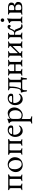

<svg xmlns="http://www.w3.org/2000/svg" viewBox="2250 -2904 939 5479"><g transform="rotate(-90 2719.5 -164.5)"><path d="M337 -361C353 -361 353 -334 353 -323V-62C353 -35 332 -30 312 -24C301 -20 289 -16 289 -6C289 3 304 3 312 3C351 3 351 -2 386 -2C421 -2 420 3 459 3C468 3 482 3 482 -6C482 -16 470 -20 459 -24C439 -30 423 -35 423 -62V-316C423 -355 436 -362 469 -369C475 -370 486 -378 486 -388C486 -396 468 -403 464 -403C439 -403 429 -400 406 -400C384 -399 344 -399 300 -399C211 -399 109 -400 107 -400C84 -400 78 -403 53 -403C49 -403 31 -396 31 -388C31 -378 42 -370 48 -369C81 -362 90 -356 90 -317V-62C90 -35 74 -30 54 -24C43 -20 31 -16 31 -6C31 3 46 3 54 3C93 3 93 -2 128 -2C163 -2 162 3 201 3C210 3 224 3 224 -6C224 -16 212 -20 201 -24C181 -30 160 -35 160 -62V-323C160 -334 160 -361 177 -361Z M767 -414C644 -414 548 -298 548 -187C548 -70 635 14 747 14C897 14 973 -96 973 -213C973 -321 883 -414 767 -414ZM750 -383C835 -383 891 -284 891 -189C891 -150 887 -102 871 -71C851 -32 813 -16 768 -16C688 -16 630 -111 630 -210C630 -258 635 -309 662 -343C686 -374 714 -383 750 -383Z M1345 -361C1361 -361 1361 -334 1361 -323V-62C1361 -35 1340 -30 1320 -24C1309 -20 1297 -16 1297 -6C1297 3 1312 3 1320 3C1359 3 1359 -2 1394 -2C1429 -2 1428 3 1467 3C1476 3 1490 3 1490 -6C1490 -16 1478 -20 1467 -24C1447 -30 1431 -35 1431 -62V-316C1431 -355 1444 -362 1477 -369C1483 -370 1494 -378 1494 -388C1494 -396 1476 -403 1472 -403C1447 -403 1437 -400 1414 -400C1392 -399 1352 -399 1308 -399C1219 -399 1117 -400 1115 -400C1092 -400 1086 -403 1061 -403C1057 -403 1039 -396 1039 -388C1039 -378 1050 -370 1056 -369C1089 -362 1098 -356 1098 -317V-62C1098 -35 1082 -30 1062 -24C1051 -20 1039 -16 1039 -6C1039 3 1054 3 1062 3C1101 3 1101 -2 1136 -2C1171 -2 1170 3 1209 3C1218 3 1232 3 1232 -6C1232 -16 1220 -20 1209 -24C1189 -30 1168 -35 1168 -62V-323C1168 -334 1168 -361 1185 -361Z M1734 -383C1773 -383 1816 -361 1816 -321C1816 -310 1813 -294 1806 -293C1785 -289 1762 -288 1733 -288H1651C1637 -288 1632 -295 1632 -303C1632 -329 1678 -383 1734 -383ZM1750 -414C1637 -414 1551 -316 1551 -203C1551 -70 1628 14 1719 14C1811 14 1865 -42 1875 -77C1877 -85 1876 -97 1869 -97C1866 -97 1861 -93 1858 -90C1832 -56 1789 -46 1764 -46C1674 -46 1613 -130 1613 -220C1613 -254 1622 -257 1638 -257H1802C1824 -257 1844 -261 1858 -268C1872 -275 1879 -290 1879 -323C1879 -376 1831 -414 1750 -414Z M2183 -17C2139 -17 2105 -28 2090 -42C2071 -60 2067 -97 2066 -115C2065 -136 2064 -171 2064 -205C2064 -229 2065 -252 2065 -269C2067 -310 2076 -329 2091 -340C2116 -359 2143 -369 2177 -369C2220 -369 2313 -347 2313 -193C2313 -59 2222 -17 2183 -17ZM1994 220C1994 247 1971 252 1951 258C1940 262 1928 266 1928 276C1928 284 1942 285 1949 285C1988 285 1994 280 2029 280C2064 280 2084 285 2123 285C2131 285 2145 284 2145 276C2145 266 2133 262 2122 258C2102 252 2064 247 2064 220V33C2064 27 2065 -18 2068 -18C2088 0 2140 14 2168 14C2294 14 2393 -106 2393 -225C2393 -319 2332 -414 2229 -414C2166 -414 2086 -367 2067 -348C2066 -349 2066 -353 2066 -357C2066 -373 2071 -405 2071 -417C2071 -421 2068 -426 2065 -426C2064 -426 2064 -425 2063 -425C2031 -412 1998 -397 1947 -385C1943 -384 1940 -379 1940 -373C1940 -367 1943 -361 1948 -360C1981 -353 1994 -302 1994 -287Z M2641 -383C2680 -383 2723 -361 2723 -321C2723 -310 2720 -294 2713 -293C2692 -289 2669 -288 2640 -288H2558C2544 -288 2539 -295 2539 -303C2539 -329 2585 -383 2641 -383ZM2657 -414C2544 -414 2458 -316 2458 -203C2458 -70 2535 14 2626 14C2718 14 2772 -42 2782 -77C2784 -85 2783 -97 2776 -97C2773 -97 2768 -93 2765 -90C2739 -56 2696 -46 2671 -46C2581 -46 2520 -130 2520 -220C2520 -254 2529 -257 2545 -257H2709C2731 -257 2751 -261 2765 -268C2779 -275 2786 -290 2786 -323C2786 -376 2738 -414 2657 -414Z M2943 -37C2932 -37 2929 -40 2929 -43C2929 -46 2932 -49 2932 -49C2976 -129 2989 -218 2989 -323C2989 -334 2989 -367 3006 -367H3095C3111 -367 3111 -334 3111 -323V-64C3111 -37 3107 -37 3080 -37ZM2851 -38C2846 -38 2838 -40 2831 -40C2824 -40 2818 -38 2818 -26C2818 -4 2841 14 2845 108C2846 124 2858 139 2865 139C2882 139 2886 121 2886 103C2886 93 2885 85 2885 76C2885 13 2907 0 2941 0H3148C3179 0 3190 6 3190 60C3190 73 3189 88 3189 103C3189 121 3193 139 3210 139C3217 139 3229 124 3230 108C3234 14 3249 -6 3257 -26C3258 -28 3258 -30 3258 -31C3258 -38 3250 -40 3240 -40C3230 -40 3217 -38 3211 -38C3182 -38 3181 -53 3181 -80V-300C3181 -359 3194 -368 3227 -375C3233 -376 3244 -380 3244 -390C3244 -398 3226 -403 3222 -403C3197 -403 3187 -400 3164 -400H2955C2932 -400 2926 -403 2901 -403C2897 -403 2879 -398 2879 -390C2879 -380 2890 -376 2896 -375C2929 -368 2949 -358 2949 -319C2949 -189 2928 -118 2919 -94C2908 -66 2886 -38 2851 -38Z M3621 -337V-236C3621 -230 3618 -228 3616 -228H3441C3438 -228 3431 -229 3431 -234V-337C3431 -364 3449 -370 3469 -376C3480 -380 3492 -384 3492 -394C3492 -403 3477 -403 3469 -403C3430 -403 3432 -398 3397 -398C3362 -398 3362 -403 3323 -403C3315 -403 3300 -403 3300 -394C3300 -384 3312 -380 3323 -376C3343 -370 3361 -364 3361 -337V-63C3361 -35 3339 -30 3319 -24C3308 -20 3296 -16 3296 -6C3296 3 3311 3 3319 3C3358 3 3362 -2 3397 -2C3432 -2 3436 3 3475 3C3483 3 3498 3 3498 -6C3498 -16 3486 -20 3475 -24C3455 -30 3431 -35 3431 -63V-184C3431 -189 3431 -191 3434 -191H3617C3620 -191 3621 -191 3621 -186V-63C3621 -36 3599 -30 3579 -24C3568 -20 3556 -16 3556 -6C3556 3 3571 3 3579 3C3618 3 3622 -2 3657 -2C3692 -2 3696 3 3735 3C3743 3 3758 3 3758 -6C3758 -16 3746 -20 3735 -24C3715 -30 3691 -36 3691 -63V-337C3691 -364 3712 -370 3732 -376C3743 -380 3755 -384 3755 -394C3755 -403 3741 -403 3732 -403C3693 -403 3693 -398 3658 -398C3623 -398 3625 -403 3586 -403C3577 -403 3563 -403 3563 -394C3563 -384 3575 -380 3586 -376C3606 -370 3621 -364 3621 -337Z M4147 -339C4147 -332 4145 -333 4142 -328L3951 -131C3949 -129 3941 -132 3941 -137V-337C3941 -364 3959 -370 3979 -376C3990 -380 4002 -384 4002 -394C4002 -402 3989 -403 3982 -403C3942 -403 3942 -398 3907 -398C3872 -398 3870 -403 3830 -403C3823 -403 3810 -402 3810 -394C3810 -384 3822 -380 3833 -376C3853 -370 3871 -364 3871 -337V-63C3871 -35 3849 -30 3829 -24C3818 -20 3806 -16 3806 -6C3806 2 3819 3 3826 3C3866 3 3872 -2 3907 -2C3942 -2 3948 3 3988 3C3995 3 4008 2 4008 -6C4008 -16 3996 -20 3985 -24C3965 -30 3941 -35 3941 -63C3941 -69 3941 -71 3944 -74L4143 -271C4145 -273 4147 -271 4147 -266V-63C4147 -36 4125 -30 4105 -24C4094 -20 4082 -16 4082 -6C4082 2 4095 3 4102 3C4142 3 4148 -2 4183 -2C4218 -2 4224 3 4264 3C4271 3 4284 2 4284 -6C4284 -16 4272 -20 4261 -24C4241 -30 4217 -36 4217 -63V-337C4217 -364 4238 -370 4258 -376C4269 -380 4281 -384 4281 -394C4281 -402 4269 -403 4261 -403C4221 -403 4219 -398 4184 -398C4149 -398 4149 -403 4109 -403C4101 -403 4089 -402 4089 -394C4089 -384 4101 -380 4112 -376C4132 -370 4147 -366 4147 -339Z M4397 -330V-59C4397 -31 4374 -30 4354 -24C4343 -20 4331 -16 4331 -6C4331 4 4349 3 4354 3C4393 3 4397 -2 4432 -2C4467 -2 4471 3 4510 3C4515 3 4533 4 4533 -6C4533 -16 4521 -20 4510 -24C4490 -30 4465 -34 4465 -62V-196C4465 -201 4470 -205 4475 -205C4495 -205 4511 -204 4521 -202C4539 -197 4552 -187 4561 -174C4574 -153 4600 -64 4619 -36C4641 -2 4676 10 4701 10C4749 10 4768 -2 4768 -12C4768 -22 4765 -28 4753 -28C4725 -29 4688 -28 4668 -66C4654 -94 4629 -167 4617 -192C4608 -210 4593 -219 4578 -220C4574 -220 4572 -223 4578 -225C4616 -237 4631 -314 4643 -330C4653 -343 4659 -354 4677 -354C4690 -354 4699 -325 4714 -325C4735 -325 4749 -357 4749 -372C4749 -388 4733 -418 4700 -418C4672 -418 4645 -407 4622 -363C4610 -341 4588 -254 4539 -234C4523 -228 4497 -227 4476 -227C4471 -227 4465 -228 4465 -235V-328C4465 -358 4482 -372 4502 -378C4513 -382 4525 -386 4525 -396C4525 -406 4507 -405 4502 -405C4463 -405 4465 -400 4430 -400C4395 -400 4399 -405 4360 -405C4355 -405 4337 -406 4337 -396C4337 -386 4349 -382 4360 -378C4380 -372 4397 -359 4397 -330Z M4927 -434C4919 -434 4874 -393 4807 -377C4803 -376 4800 -370 4800 -365C4800 -359 4803 -353 4808 -352C4842 -345 4855 -315 4855 -279V-62C4855 -35 4832 -30 4812 -24C4801 -20 4789 -16 4789 -6C4789 2 4801 3 4809 3C4848 3 4855 -2 4890 -2C4925 -2 4933 3 4971 3C4980 3 4991 2 4991 -6C4991 -16 4979 -20 4968 -24C4948 -30 4925 -35 4925 -62V-294C4925 -339 4930 -388 4934 -429C4934 -432 4931 -434 4927 -434ZM4833 -563C4833 -535 4855 -513 4883 -513C4912 -513 4934 -535 4934 -563C4934 -592 4912 -614 4883 -614C4855 -614 4833 -592 4833 -563Z M5209 -197C5244 -197 5269 -193 5282 -188C5301 -181 5330 -151 5330 -112C5330 -34 5278 -27 5225 -27C5188 -27 5170 -43 5170 -77V-172C5170 -192 5188 -197 5209 -197ZM5132 -402C5101 -402 5102 -405 5063 -405C5058 -405 5040 -406 5040 -396C5040 -386 5052 -382 5063 -378C5083 -372 5100 -360 5100 -330V-59C5100 -31 5077 -30 5057 -24C5046 -20 5034 -16 5034 -6C5034 2 5047 3 5054 3H5057C5096 3 5100 -2 5134 -3C5164 -3 5201 3 5215 3C5322 3 5404 -9 5404 -121C5404 -181 5348 -204 5310 -211C5302 -213 5304 -215 5310 -216C5354 -224 5386 -253 5386 -311C5386 -386 5316 -406 5216 -406C5175 -406 5159 -402 5132 -402ZM5199 -227C5191 -227 5170 -227 5170 -252V-348C5170 -369 5178 -381 5216 -381C5302 -381 5317 -341 5317 -302C5317 -232 5256 -227 5199 -227Z"/></g></svg>

Font: EB Garamond SC 08
Style: Regular
Weight: 400
Version: Version 0.016